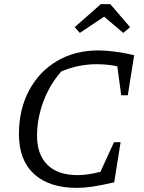

<svg xmlns="http://www.w3.org/2000/svg" viewBox="-20 -904 699 933"><path d="M354 9Q219 9 145.5 -58.5Q72 -126 72 -252Q72 -372 121 -464Q170 -556 257 -607.5Q344 -659 458 -659Q494 -659 539 -653Q584 -647 632 -636L601 -441H569L550 -582Q501 -592 450 -592Q408 -592 366 -584Q324 -576 278 -557Q222 -494 191 -411Q160 -328 160 -245Q160 -152 211 -102.5Q262 -53 357 -53Q404 -53 468 -69L534 -213H566L535 -18Q469 -3 428.5 3Q388 9 354 9ZM516 -884 612 -772 579 -744 486 -823 368 -744 343 -772 470 -884Z"/></svg>

Font: Piazzolla
Style: Italic
Weight: 400
Italic angle: -11.3°
Designer: Juan Pablo del Peral
Foundry: Huerta Tipografica
Version: Version 1.330